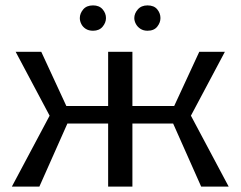

<svg xmlns="http://www.w3.org/2000/svg" viewBox="-20 -692 893 712"><path d="M726 0 622 -234H410V-299H626L719 -500H814L688 -263L828 0ZM24 0 164 -263 38 -500H133L226 -299H437V-234H230L126 0ZM381 0V-500H471V0ZM276 -625Q276 -642 288.5 -657Q301 -672 325 -672Q348 -672 360.5 -657.5Q373 -643 373 -625Q373 -608 360.5 -593Q348 -578 325 -578Q309 -578 298 -585Q287 -592 281.5 -603Q276 -614 276 -625ZM478 -625Q478 -642 491 -657Q504 -672 527 -672Q551 -672 563 -657.5Q575 -643 575 -625Q575 -608 563 -593Q551 -578 527 -578Q512 -578 501 -585Q490 -592 484 -603Q478 -614 478 -625Z"/></svg>

Font: Moderustic
Style: Regular
Weight: 400
Designer: Tural Alisoy
Foundry: TAFT Foundry
Version: Version 2.120